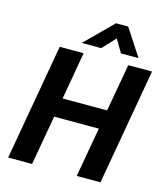

<svg xmlns="http://www.w3.org/2000/svg" viewBox="-131 -1017 965 1117"><g transform="rotate(15 351.5 -458.5)"><path d="M147 -700H291L241 -414H509L560 -700H703L580 0H437L490 -299H221L168 0H24ZM428 -917H501L607 -755H501L455 -833L382 -755H265Z"/></g></svg>

Font: Sarabun
Style: Bold Italic
Weight: 700
Italic angle: -10°
Designer: Suppakit Chalermlarp | Katatrad Co.,Ltd.
Foundry: Cadson Demak Co.,Ltd.
Version: Version 1.000; ttfautohint (v1.6)